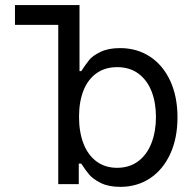

<svg xmlns="http://www.w3.org/2000/svg" viewBox="-20 -727 763 758"><path d="M210 -628.9H39.1V-707H293.9V-446.3H300.8Q319.8 -475.1 332.8 -491Q345.7 -506.8 376.5 -522Q407.2 -537.1 454.1 -537.1Q520.5 -537.1 571.8 -503.7Q623 -470.2 651.9 -408.2Q680.7 -346.2 680.7 -263.7Q680.7 -181.2 651.9 -118.9Q623 -56.6 572 -22.9Q521 10.7 455.1 10.7Q408.7 10.7 377.9 -4.6Q347.2 -20 332.3 -37.6Q317.4 -55.2 300.8 -81.1H291V0H210ZM442.4 -64.5Q491.2 -64.5 525.9 -90.6Q560.5 -116.7 578.1 -162.4Q595.7 -208 595.7 -265.6Q595.7 -321.8 578.4 -366.2Q561 -410.6 526.6 -436.3Q492.2 -461.9 442.4 -461.9Q394.5 -461.9 360.6 -437.5Q326.7 -413.1 309.3 -368.9Q292 -324.7 292 -265.6Q292 -205.6 309.6 -160.2Q327.1 -114.7 361.1 -89.6Q395 -64.5 442.4 -64.5Z"/></svg>

Font: Pretendard Std
Style: Regular
Weight: 400
Designer: Base glyphs from Inter by Rasmus Andersson; Hangeul glyphs from Noto Sans CJK(Source Han Sans) by Jang Soo-young and Kan
Foundry: Kil Hyung-jin
Version: Version 1.309